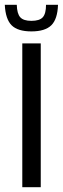

<svg xmlns="http://www.w3.org/2000/svg" viewBox="-42 -781 262 801"><path d="M51 0V-600H128V0ZM-22 -761H28Q29 -724 42.5 -709Q56 -694 89 -694Q123 -694 136.5 -709Q150 -724 150 -761H200Q198 -701 172 -675.5Q146 -650 89 -650Q32 -650 6.5 -675.5Q-19 -701 -22 -761Z"/></svg>

Font: Big Shoulders Display Medium
Style: Regular
Weight: 500
Designer: Patric King
Foundry: XO Type Co
Version: Version 1.000; ttfautohint (v1.8.2)